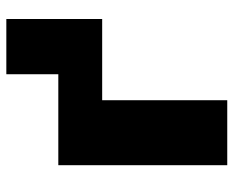

<svg xmlns="http://www.w3.org/2000/svg" viewBox="-84 -636 720 591"><g transform="rotate(-90 275.5 -340.0)"><path d="M513 -385H263V0H63V-520H343V-680H513Z"/></g></svg>

Font: M PLUS 1p Black
Style: Regular
Weight: 900
Version: Version 1.061